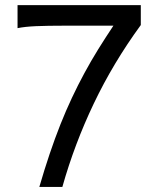

<svg xmlns="http://www.w3.org/2000/svg" viewBox="-20 -733 626 753"><path d="M134.3 0Q154.3 -68.8 174.8 -129.6Q195.3 -190.4 217 -245.1Q238.8 -299.8 262.2 -349.6Q285.6 -399.4 311.3 -446.8Q336.9 -494.1 365.2 -539.8Q393.6 -585.4 424.8 -632.3H234.4Q165.5 -632.3 121.1 -630.4Q76.7 -628.4 48.8 -622.6V-712.9H532.2V-634.8Q423.8 -486.3 347.9 -327.1Q272 -168 224.6 0Z"/></svg>

Font: Andika Cyr
Style: Regular
Weight: 400
Designer: Victor Gaultney, Annie Olsen, Julie Remington, Don Collingsworth, Eric Hays, Becca Hirsbrunner
Foundry: SIL International
Version: Version 5.000